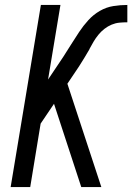

<svg xmlns="http://www.w3.org/2000/svg" viewBox="-20 -755 540 775"><path d="M23 0 145 -735H224L174 -434L235 -525Q251 -550 267 -575.5Q283 -601 299.5 -626Q316 -651 336.5 -673.5Q357 -696 383 -711Q409 -726 437.5 -730.5Q466 -735 494 -735V-665Q478 -665 462 -663.5Q446 -662 430.5 -655.5Q415 -649 401.5 -638.5Q388 -628 377 -614.5Q366 -601 357.5 -586.5Q349 -572 341 -557V-556Q331 -539 320.5 -521.5Q310 -504 299 -487L252 -417L389 0H308L198 -336L144 -256L102 0Z"/></svg>

Font: Iosevka SS04 Oblique
Style: Regular
Weight: 400
Italic angle: -9°
Monospace: yes
Designer: Belleve Invis
Foundry: Belleve Invis
Version: Version 19.0.0; ttfautohint (v1.8.4)